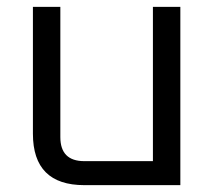

<svg xmlns="http://www.w3.org/2000/svg" viewBox="-20 -540 626 560"><path d="M76 -150V-520H156V-140Q156 -70 226 -70H426V-520H506V0H226Q76 0 76 -150Z"/></svg>

Font: Oxanium ExtraLight
Style: Regular
Weight: 400
Version: Version 2.000